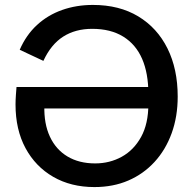

<svg xmlns="http://www.w3.org/2000/svg" viewBox="-20 -742 784 779"><path d="M357 -722Q464 -722 541 -675.5Q618 -629 659.5 -545.5Q701 -462 701 -350Q701 -269 676.5 -201.5Q652 -134 607 -85Q562 -36 500.5 -9.5Q439 17 363 17Q268 17 196 -24.5Q124 -66 83.5 -141Q43 -216 43 -318Q43 -335 44.5 -356.5Q46 -378 47 -389H630V-302H122L160 -313Q158 -240 182.5 -187.5Q207 -135 254 -107Q301 -79 366 -79Q425 -79 474 -106Q523 -133 552.5 -186.5Q582 -240 582 -320V-361Q582 -445 556.5 -503.5Q531 -562 480 -593.5Q429 -625 354 -625Q286 -625 236.5 -593.5Q187 -562 156 -495L60 -540Q86 -600 130 -640.5Q174 -681 232 -701.5Q290 -722 357 -722Z"/></svg>

Font: TikTok Sans 24pt Medium
Style: Regular
Weight: 500
Version: Version 4.000